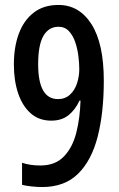

<svg xmlns="http://www.w3.org/2000/svg" viewBox="-20 -810 481 775"><path d="M150 -55Q131 -55 107.5 -57.5Q84 -60 69 -64V-153Q101 -142 143 -142Q203 -142 238 -178.5Q273 -215 288 -274.5Q303 -334 305 -404H301Q284 -367 256.5 -345Q229 -323 187 -323Q137 -323 103.5 -353Q70 -383 53 -434Q36 -485 36 -550Q36 -620 56 -674Q76 -728 116 -759Q156 -790 216 -790Q300 -790 349.5 -712Q399 -634 399 -484Q399 -356 374.5 -259.5Q350 -163 295.5 -109Q241 -55 150 -55ZM214 -410Q243 -410 262.5 -428Q282 -446 291 -474Q300 -502 300 -531Q300 -554 296.5 -583Q293 -612 284 -639Q275 -666 258.5 -684Q242 -702 216 -702Q177 -702 155.5 -665.5Q134 -629 134 -551Q134 -410 214 -410Z"/></svg>

Font: Noto Sans Malayalam UI ExtraCondensed Medium
Style: Regular
Weight: 500
Width: 2
Designer: Jelle Bosma - Monotype Design Team
Foundry: Monotype Imaging Inc.
Version: Version 2.104; ttfautohint (v1.8.4.7-5d5b)